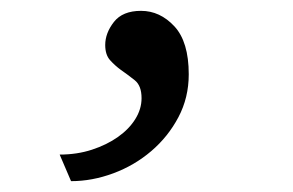

<svg xmlns="http://www.w3.org/2000/svg" viewBox="-20 -197 540 354"><path d="M90 88Q122 88 149.5 79Q177 70 197.5 55.5Q218 41 229.5 22.5Q241 4 241 -16Q241 -39 228.5 -49Q216 -59 203 -68Q192 -76 183 -86Q174 -96 174 -114Q174 -136 190 -156.5Q206 -177 240 -177Q275 -177 301.5 -148.5Q328 -120 328 -60Q328 -17 309 19Q290 55 259 81.5Q228 108 189 122.5Q150 137 111 137Z"/></svg>

Font: D2Coding
Style: Regular
Weight: 400
Monospace: yes
Designer: Yong-Rak Park; Jeong-Hwan Yoon; Sang-Min Lee;
Foundry: NHN Corporation
Version: Version 1.3.2; Build 20180524